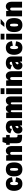

<svg xmlns="http://www.w3.org/2000/svg" viewBox="2704 -3434 741 6190"><g transform="rotate(-90 3075.0 -339.5)"><path d="M16 -255Q16 -374 72.5 -448Q129 -522 244 -522Q338 -522 389.5 -474Q441 -426 459 -324L308 -296Q299 -387 257 -387Q227 -387 213.5 -354.5Q200 -322 200 -253Q200 -187 213.5 -156Q227 -125 257 -125Q297 -125 307 -216L451 -193Q438 -85 387 -37Q336 11 244 11Q130 11 73 -63.5Q16 -138 16 -255Z M483 -255Q483 -392 541.5 -457Q600 -522 709 -522Q820 -522 877 -457Q934 -392 934 -255Q934 11 709 11Q600 11 541.5 -54.5Q483 -120 483 -255ZM754 -256Q754 -313 748.5 -341.5Q743 -370 733 -379Q723 -388 707 -388Q692 -388 683 -379Q674 -370 668.5 -341Q663 -312 663 -256Q663 -177 674 -150.5Q685 -124 707 -124Q723 -124 733 -134Q743 -144 748.5 -172.5Q754 -201 754 -256Z M989 -512H1161L1171 -435H1179Q1197 -477 1230.5 -499.5Q1264 -522 1313 -522Q1355 -522 1388.5 -499.5Q1422 -477 1441 -436Q1460 -395 1460 -342V0H1272V-322Q1272 -383 1226 -383Q1178 -383 1178 -320V0H989Z M1551 -176V-396H1501V-512H1551L1591 -630H1739V-512H1819V-396H1739V-224Q1739 -187 1743.5 -171Q1748 -155 1759.5 -150Q1771 -145 1798 -145H1824V0H1736Q1662 0 1622.5 -17.5Q1583 -35 1567 -72.5Q1551 -110 1551 -176Z M2288 -328V0H2126L2118 -68H2109Q2097 -20 2064 -4.5Q2031 11 1997 11Q1935 11 1899.5 -25.5Q1864 -62 1864 -127Q1864 -220 1945 -272Q1976 -292 2018 -305Q2060 -318 2114 -329Q2116 -343 2116 -350Q2116 -397 2068 -397Q2041 -397 2027 -377Q2013 -357 2011 -328L1870 -375Q1882 -447 1937.5 -484.5Q1993 -522 2075 -522Q2178 -522 2233 -476.5Q2288 -431 2288 -328ZM2108 -143V-217Q2092 -212 2074 -201Q2035 -177 2035 -149Q2035 -133 2045.5 -123Q2056 -113 2069 -113Q2089 -113 2108 -143Z M2364 -512H2536L2546 -433H2551Q2588 -522 2673 -522Q2721 -522 2747 -500.5Q2773 -479 2782 -429H2786Q2809 -475 2843 -498.5Q2877 -522 2930 -522Q2990 -522 3024.5 -484Q3059 -446 3059 -365V0H2870V-315Q2870 -344 2862 -353Q2854 -362 2837 -362Q2805 -362 2805 -303V0H2616V-314Q2616 -344 2608 -353Q2600 -362 2584 -362Q2553 -362 2553 -303V0H2364Z M3137 -690H3324V-567H3137ZM3135 -512H3324V0H3135Z M3402 -512H3574L3584 -435H3592Q3610 -477 3643.5 -499.5Q3677 -522 3726 -522Q3768 -522 3801.5 -499.5Q3835 -477 3854 -436Q3873 -395 3873 -342V0H3685V-322Q3685 -383 3639 -383Q3591 -383 3591 -320V0H3402Z M4349 -328V0H4187L4179 -68H4170Q4158 -20 4125 -4.5Q4092 11 4058 11Q3996 11 3960.5 -25.5Q3925 -62 3925 -127Q3925 -220 4006 -272Q4037 -292 4079 -305Q4121 -318 4175 -329Q4177 -343 4177 -350Q4177 -397 4129 -397Q4102 -397 4088 -377Q4074 -357 4072 -328L3931 -375Q3943 -447 3998.5 -484.5Q4054 -522 4136 -522Q4239 -522 4294 -476.5Q4349 -431 4349 -328ZM4169 -143V-217Q4153 -212 4135 -201Q4096 -177 4096 -149Q4096 -133 4106.5 -123Q4117 -113 4130 -113Q4150 -113 4169 -143Z M4402 -255Q4402 -374 4458.5 -448Q4515 -522 4630 -522Q4724 -522 4775.5 -474Q4827 -426 4845 -324L4694 -296Q4685 -387 4643 -387Q4613 -387 4599.5 -354.5Q4586 -322 4586 -253Q4586 -187 4599.5 -156Q4613 -125 4643 -125Q4683 -125 4693 -216L4837 -193Q4824 -85 4773 -37Q4722 11 4630 11Q4516 11 4459 -63.5Q4402 -138 4402 -255Z M4894 -690H5081V-567H4894ZM4892 -512H5081V0H4892Z M5136 -255Q5136 -392 5194.5 -457Q5253 -522 5362 -522Q5473 -522 5530 -457Q5587 -392 5587 -255Q5587 11 5362 11Q5253 11 5194.5 -54.5Q5136 -120 5136 -255ZM5407 -256Q5407 -313 5401.5 -341.5Q5396 -370 5386 -379Q5376 -388 5360 -388Q5345 -388 5336 -379Q5327 -370 5321.5 -341Q5316 -312 5316 -256Q5316 -177 5327 -150.5Q5338 -124 5360 -124Q5376 -124 5386 -134Q5396 -144 5401.5 -172.5Q5407 -201 5407 -256ZM5396 -690H5562L5424 -570H5302Z M5642 -512H5814L5824 -435H5832Q5850 -477 5883.5 -499.5Q5917 -522 5966 -522Q6008 -522 6041.5 -499.5Q6075 -477 6094 -436Q6113 -395 6113 -342V0H5925V-322Q5925 -383 5879 -383Q5831 -383 5831 -320V0H5642Z"/></g></svg>

Font: Decalotype Black
Style: Regular
Weight: 900
Designer: Alfredo Marco Pradil
Foundry: Alfredo Marco Pradil
Version: Version 1.0